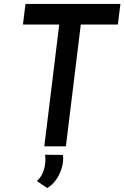

<svg xmlns="http://www.w3.org/2000/svg" viewBox="-20 -746 634 979"><path d="M110 -726H594L581 -621H392L316 0H206L282 -621H97ZM221 213 168 177Q193 156 204 118.5Q215 81 210 43L301 44Q305 72 296.5 104.5Q288 137 269 166Q250 195 221 213Z"/></svg>

Font: Josefin Sans Thin Medium
Style: Italic
Weight: 500
Italic angle: -7°
Version: Version 2.000